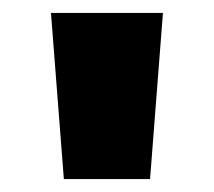

<svg xmlns="http://www.w3.org/2000/svg" viewBox="-20 -734 332 298"><path d="M232.9 -713.9 212.9 -456.1H79.1L59.1 -713.9Z"/></svg>

Font: TypoPRO Open Sans
Style: Regular
Weight: 800
Foundry: Ascender Corporation
Version: Version 1.10